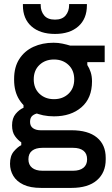

<svg xmlns="http://www.w3.org/2000/svg" viewBox="-20 -716 550 939"><path d="M181 203Q128 203 94.5 187Q61 171 45 144Q29 117 29 85Q29 46 48 24Q67 2 84 -6V-20Q68 -30 53.5 -50Q39 -70 39 -103Q39 -138 56.5 -159Q74 -180 95 -189V-206L167 -162Q151 -160 139 -150.5Q127 -141 127 -120Q127 -99 141.5 -89Q156 -79 178 -79H329Q411 -79 454 -43.5Q497 -8 497 56V64Q497 128 454 165.5Q411 203 329 203ZM338 119Q370 119 388 104.5Q406 90 406 63Q406 35 388 21Q370 7 338 7H187Q155 7 137 21Q119 35 119 63Q119 90 137 104.5Q155 119 187 119ZM343 -328Q343 -372 315 -398.5Q287 -425 244 -425Q201 -425 173 -398.5Q145 -372 145 -328Q145 -284 173 -257.5Q201 -231 244 -231Q287 -231 315 -257.5Q343 -284 343 -328ZM49 -326V-330Q49 -388 74.5 -427.5Q100 -467 143.5 -487Q187 -507 242 -507Q265 -507 286 -502.5Q307 -498 323 -493H492V-412H407V-398Q417 -383 423.5 -363Q430 -343 430 -318Q430 -236 378.5 -191.5Q327 -147 244 -147Q188 -147 144 -167.5Q100 -188 74.5 -228Q49 -268 49 -326ZM92 -690V-696H179V-691Q179 -661 196 -640.5Q213 -620 249 -620Q284 -620 301 -640.5Q318 -661 318 -691V-696H405V-690Q405 -624 363 -587Q321 -550 249 -550Q176 -550 134 -587Q92 -624 92 -690Z"/></svg>

Font: Space Grotesk Frontify Medium
Style: Regular
Weight: 500
Designer: Florian Karsten
Version: Version 2.000